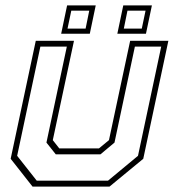

<svg xmlns="http://www.w3.org/2000/svg" viewBox="-20 -691 644 711"><path d="M100.5 0 19.5 -103 112.5 -540H254L175.5 -172L199.5 -141.5H346.5L383.5 -172L462 -540H603.5L510.5 -103L385.5 0ZM116 -22H380L491 -114L577 -518.5H479.5L404 -163L352 -119.5H186.5L152 -163L227.5 -518.5H129.5L43.5 -114ZM414.5 -566 436.5 -671H542.5L520.5 -566ZM206.5 -566 228.5 -671H334.5L312.5 -566ZM230 -585H297L310.5 -651.5H244ZM438.5 -585H505L519 -651.5H452Z"/></svg>

Font: Tourney ExtraLight
Style: Italic
Weight: 250
Italic angle: -12°
Version: Version 1.015